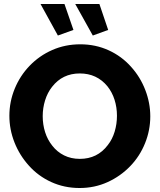

<svg xmlns="http://www.w3.org/2000/svg" viewBox="-20 -936 800 962"><path d="M348 -786 303 -916H183L270 -758ZM522 -786 478 -916H357L445 -758ZM633 -104Q681 -154 707 -219Q733 -284 733 -353Q733 -420 708 -485Q683 -550 637 -601Q590 -654 524.5 -684Q459 -714 382 -714Q307 -714 242 -685.5Q177 -657 128 -606Q80 -556 53.5 -491Q27 -426 27 -356Q27 -287 52.5 -222.5Q78 -158 124 -107Q171 -54 236.5 -24Q302 6 379 6Q454 6 519 -23.5Q584 -53 633 -104ZM241 -501Q293 -568 380 -568Q465 -568 518 -504Q542 -474 554 -436Q566 -398 566 -356Q566 -315 554.5 -276.5Q543 -238 520 -209Q468 -140 380 -140Q336 -140 301 -157.5Q266 -175 242 -206Q218 -236 206 -274Q194 -312 194 -354Q194 -395 206 -433.5Q218 -472 241 -501Z"/></svg>

Font: RT Raleway ExtraBold
Style: Regular
Weight: 400
Designer: Matt McInerney, Pablo Impallari, Rodrigo Fuenzalida — Edited by Milan Moffatt in April 2016
Foundry: Matt McInerney, Pablo Impallari, Rodrigo Fuenzalida — Edited by Milan Moffatt in April 2016
Version: Version 3.001